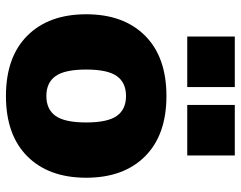

<svg xmlns="http://www.w3.org/2000/svg" viewBox="-102 -698 810 646"><g transform="rotate(90 303.0 -375.0)"><path d="M333 -600V-760H503V-600ZM103 -600V-760H273V-600ZM100 -458Q172 -530 303 -530Q434 -530 506 -458Q578 -386 578 -260Q578 -134 506 -62Q434 10 303 10Q172 10 100 -62Q28 -134 28 -260Q28 -386 100 -458ZM236 -157Q258 -126 303 -126Q348 -126 370 -157Q392 -188 392 -260Q392 -332 370 -363Q348 -394 303 -394Q258 -394 236 -363Q214 -332 214 -260Q214 -188 236 -157Z"/></g></svg>

Font: Mplus 1p Black
Style: Regular
Weight: 900
Version: Version 1.061